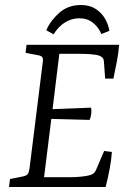

<svg xmlns="http://www.w3.org/2000/svg" viewBox="-20 -747 517 767"><path d="M400 -433 395 -503Q394 -511 390.5 -515.5Q387 -520 378 -524Q365 -529 341.5 -530.5Q318 -532 298 -532H217L190 -311L344 -317Q346 -305 344.5 -292.5Q343 -280 338 -268L185 -272L156 -39H257Q283 -39 306 -41.5Q329 -44 342 -48Q353 -52 357.5 -58Q362 -64 364 -69L396 -144L427 -140Q425 -109 418 -72Q411 -35 402 0H16L20 -32L71 -42Q86 -45 91 -52Q96 -59 98 -75L151 -500Q153 -513 149 -518.5Q145 -524 134 -526L82 -536L86 -568H456Q453 -534 447 -502Q441 -470 433 -433ZM385 -611Q374 -638 351.5 -656Q329 -674 297 -674Q267 -674 240.5 -658Q214 -642 194 -610L165 -626Q181 -664 216.5 -695.5Q252 -727 303 -727Q338 -727 362 -711.5Q386 -696 399.5 -672.5Q413 -649 417 -624Z"/></svg>

Font: Yrsa Light
Style: Italic
Weight: 300
Italic angle: -7.10001°
Designer: Anna Giedrys (Yrsa+Rasa design), David Brezina (Yrsa art-direction, Rasa art-direction, design)
Foundry: Rosetta Type Foundry
Version: Version 2.004